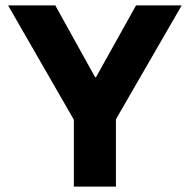

<svg xmlns="http://www.w3.org/2000/svg" viewBox="-20 -695 707 715"><path d="M255 0V-249.2L10 -675H185.8L334.2 -407.5H337.5L486.7 -675H656.7L411.7 -250.8V0Z"/></svg>

Font: Funnel Display ExtraBold
Style: Regular
Weight: 800
Designer: NORD ID, Kristian Moeller
Foundry: Dicotype
Version: Version 1.000